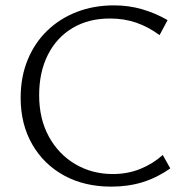

<svg xmlns="http://www.w3.org/2000/svg" viewBox="-20 -687 693 716"><path d="M395 9Q295 9 219 -32.5Q143 -74 100 -149Q57 -224 57 -322Q57 -400 83 -463.5Q109 -527 156 -572.5Q203 -618 266.5 -642.5Q330 -667 405 -667Q460 -667 510 -652.5Q560 -638 605 -612L575 -556Q533 -587 488 -602.5Q443 -618 390 -618Q310 -618 250.5 -582.5Q191 -547 158.5 -482.5Q126 -418 126 -332Q126 -244 162 -178Q198 -112 260.5 -75Q323 -38 401 -38Q456 -38 503 -57Q550 -76 587 -109L615 -59Q567 -25 513 -8Q459 9 395 9Z"/></svg>

Font: Ysabeau Office Light
Style: Regular
Weight: 300
Designer: Christian Thalmann (Catharsis Fonts)
Version: Version 2.001;gftools[0.9.30]; featfreeze: tnum,lnum,ss02